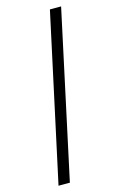

<svg xmlns="http://www.w3.org/2000/svg" viewBox="-167 -859 804 1292"><g transform="rotate(-15 235.5 -212.5)"><path d="M400 -793H322L71 368H150Z"/></g></svg>

Font: Noto Sans Kannada Condensed
Style: Regular
Weight: 400
Width: 3
Designer: Jelle Bosma - Monotype Design Team
Foundry: Monotype Imaging Inc.
Version: Version 2.005